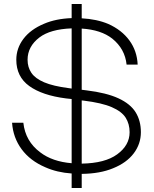

<svg xmlns="http://www.w3.org/2000/svg" viewBox="-20 -852 767 954"><path d="M386 -832V-761Q461 -757 518 -733Q585 -703 623 -651Q661 -599 664 -531H609Q601 -609 538 -660Q482 -704 386 -710V-406L410 -403Q509 -391 568.5 -363.5Q628 -336 654 -294Q680 -252 680 -195Q680 -137 644.5 -90Q609 -43 542 -16Q477 11 386 12V82H336V10Q263 5 205 -21Q130 -53 87.5 -110.5Q45 -168 40 -242H96Q106 -150 180 -95Q240 -49 336 -41V-360L308 -363Q190 -378 125.5 -424.5Q61 -471 61 -555Q61 -612 96.5 -659Q132 -706 199 -734Q257 -759 336 -762V-832ZM336 -412V-711Q230 -707 176 -666Q117 -621 117 -555Q117 -518 136 -490Q155 -462 199.5 -443Q244 -424 322 -414ZM386 -39Q502 -41 562 -85Q624 -130 624 -195Q624 -236 604.5 -267Q585 -298 535.5 -319.5Q486 -341 396 -352L386 -353Z"/></svg>

Font: Bounded
Style: Regular
Weight: 200
Designer: Vlad Churkin
Version: Version 1.0